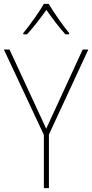

<svg xmlns="http://www.w3.org/2000/svg" viewBox="-20 -969 475 989"><path d="M231 -949H206C182 -907 131 -836 100 -799V-792H119C153 -828 192 -880 219 -918C246 -879 284 -828 317 -792H336V-799C308 -832 256 -906 231 -949ZM218 -306 29 -714H0L206 -274V0H232V-276L435 -714H406Z"/></svg>

Font: Noto Sans Devanagari SemiCondensed Thin
Style: Regular
Weight: 100
Width: 4
Designer: Jelle Bosma - Monotype Design Team
Foundry: Monotype Imaging Inc.
Version: Version 2.004